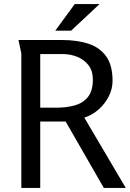

<svg xmlns="http://www.w3.org/2000/svg" viewBox="-20 -925 639 945"><path d="M71 -728H288Q357 -728 413 -710.5Q469 -693 501.5 -649Q534 -605 534 -527Q534 -487 515 -450Q496 -413 464.5 -385.5Q433 -358 395 -346L599 0H491L303 -327H178V0H85V-662ZM178 -659V-395H258Q308 -395 348.5 -406.5Q389 -418 413 -448Q437 -478 437 -533Q437 -576 416 -603.5Q395 -631 361 -645Q327 -659 288 -659ZM348 -905H470L330 -774H252Z"/></svg>

Font: Rosario Light
Style: Regular
Weight: 300
Designer: Hector Gatti
Foundry: Omnibus Type
Version: Version 1.101; ttfautohint (v1.8.1.43-b0c9)